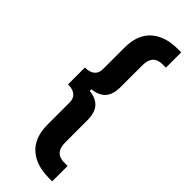

<svg xmlns="http://www.w3.org/2000/svg" viewBox="-310 -801 1008 1008"><g transform="rotate(45 193.5 -297.0)"><path d="M348.1 182.1H324.2Q228.5 182.1 174.3 133.3Q120.1 84.5 120.1 -11.2V-174.8Q120.1 -205.6 101.3 -221.2Q82.5 -236.8 46.9 -236.8V-361.8Q82.5 -361.8 101.3 -377.7Q120.1 -393.6 120.1 -423.8V-583Q120.1 -678.7 174.3 -727.3Q228.5 -775.9 324.2 -775.9H348.1V-662.1H324.2Q252 -662.1 252 -584V-422.9Q252 -366.7 227.1 -338.6Q202.1 -310.5 151.9 -305.2V-293Q202.1 -287.6 227.1 -259.3Q252 -231 252 -174.8V-9.8Q252 67.9 324.2 67.9H348.1Z"/></g></svg>

Font: Sora SemiBold
Style: Regular
Weight: 600
Designer: Jonathan Barnbrook, Julián Moncada
Foundry: Barnbrook Fonts
Version: Version 2.000